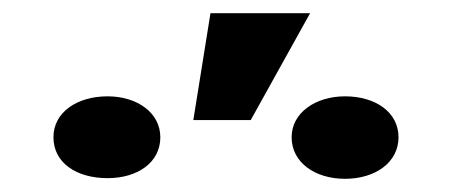

<svg xmlns="http://www.w3.org/2000/svg" viewBox="-20 -875 691 291"><path d="M299 -855 273 -693H360L450 -855ZM143 -605C189 -605 223 -629 223 -667C223 -704 188 -729 143 -729C97 -729 61 -705 61 -667C61 -628 96 -605 143 -605ZM503 -604C549 -604 584 -629 584 -667C584 -705 549 -729 503 -729C458 -729 422 -704 422 -667C422 -629 457 -604 503 -604Z"/></svg>

Font: Asimov
Style: XWid
Weight: 500
Designer: Google
Version: Version 2.000980; 2014